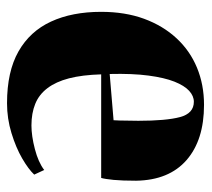

<svg xmlns="http://www.w3.org/2000/svg" viewBox="-46 -508 572 519"><g transform="rotate(-90 239.5 -248.0)"><path d="M216 18Q121 18 66.8 -29.2Q12.5 -76.5 11 -165.5Q11 -203 13.2 -226.2Q15.5 -249.5 18.5 -260H298.5Q297 -311 287.8 -346.8Q278.5 -382.5 261.2 -405.2Q244 -428 218.8 -438.2Q193.5 -448.5 160.5 -448.5Q132 -448.5 96.5 -439.2Q61 -430 40 -414L27.5 -441Q42 -456.5 71.2 -473.5Q100.5 -490.5 139.8 -502.5Q179 -514.5 220.5 -514.5Q306 -514.5 360.5 -483.5Q415 -452.5 441.2 -395.5Q467.5 -338.5 467.5 -260Q467.5 -195.5 448.8 -144.2Q430 -93 396.2 -56.5Q362.5 -20 316.5 -1Q270.5 18 216 18ZM224.5 -9.5Q240 -9.5 254 -22.2Q268 -35 278.8 -62Q289.5 -89 295.2 -132Q301 -175 299.5 -237L174.5 -226.5Q173.5 -210 173.5 -193Q173.5 -176 173 -159.5Q173 -84.5 183 -47Q193 -9.5 224.5 -9.5Z"/></g></svg>

Font: Merriweather 144pt ExtraBold
Style: Regular
Weight: 800
Version: Version 2.100